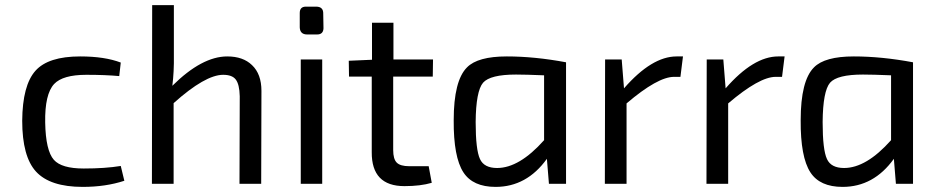

<svg xmlns="http://www.w3.org/2000/svg" viewBox="-20 -720 3657 752"><path d="M467 -12Q394 12 304 12Q176 12 121 -48Q67 -107 67 -247Q68 -386 119 -443Q169 -499 294 -499Q390 -499 453 -475L447 -422Q392 -427 318 -427Q226 -427 192 -391Q155 -351 157 -240Q159 -130 191 -94Q221 -60 308 -60Q392 -60 453 -70Z M661 -504Q662 -439 655 -384Q771 -499 870 -499Q932 -499 967 -465Q1004 -430 1004 -364L1003 0H918L919 -343Q918 -390 903 -409Q889 -427 854 -427Q784 -427 660 -316V0H575L576 -700H661Z M1218 -694Q1247 -694 1246 -666L1247 -609Q1246 -585 1222 -585H1183Q1155 -585 1154 -613V-669Q1154 -694 1178 -694ZM1158 0V-487H1242V0Z M1520 -132Q1520 -97 1534 -83Q1548 -69 1583 -69H1659L1671 -4Q1627 9 1564 9Q1435 9 1436 -124V-420H1347L1346 -482L1437 -486V-631H1521V-487H1676L1675 -420H1520Z M2130 0 2122 -98Q2043 12 1921 12Q1832 12 1795 -45Q1756 -105 1757 -249Q1757 -404 1809 -456Q1851 -499 1965 -499Q2074 -499 2197 -476V0ZM2111 -425Q2039 -428 2001 -428Q1900 -428 1872 -396Q1844 -363 1843 -242Q1843 -133 1860 -97Q1876 -62 1927 -62Q2014 -62 2111 -171Z M2645 -419H2620Q2556 -419 2434 -315V0H2349L2350 -487H2415L2424 -374Q2533 -499 2630 -499H2655Z M3043 -419H3018Q2954 -419 2832 -315V0H2747L2748 -487H2813L2822 -374Q2931 -499 3028 -499H3053Z M3489 0 3481 -98Q3402 12 3280 12Q3191 12 3154 -45Q3115 -105 3116 -249Q3116 -404 3168 -456Q3210 -499 3324 -499Q3433 -499 3556 -476V0ZM3470 -425Q3398 -428 3360 -428Q3259 -428 3231 -396Q3203 -363 3202 -242Q3202 -133 3219 -97Q3235 -62 3286 -62Q3373 -62 3470 -171Z"/></svg>

Font: Taylor Sans
Style: Regular
Weight: 400
Italic angle: -8°
Designer: Natanael Gama
Version: Version 1.001 September 8, 2015